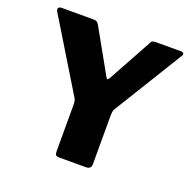

<svg xmlns="http://www.w3.org/2000/svg" viewBox="-130 -874 1015 1007"><g transform="rotate(20 377.5 -371.0)"><path d="M712 -742Q724 -742 727.5 -736Q731 -730 725 -721L490 -339Q484 -330 482.5 -319Q481 -308 481 -279V-27Q481 0 451 0H303Q289 0 284 -5.5Q279 -11 279 -23V-289Q279 -304 276 -311.5Q273 -319 266 -330L31 -716Q25 -727 29 -734.5Q33 -742 48 -742H224Q238 -742 243.5 -738Q249 -734 256 -723L391 -482Q396 -473 399.5 -472.5Q403 -472 409 -481L542 -723Q547 -735 553.5 -738.5Q560 -742 573 -742H712Z"/></g></svg>

Font: Libre Franklin Thin ExtraBold
Style: Regular
Weight: 800
Version: Version 3.000